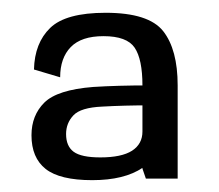

<svg xmlns="http://www.w3.org/2000/svg" viewBox="-20 -702 352 308"><path d="M214 -415.5H265V-565Q265 -622.5 241.8 -652Q218.5 -681.5 149.5 -681.5Q85.5 -681.5 60.5 -657.2Q35.5 -633 34.5 -590.5L76.5 -578Q76.5 -609 93.5 -626.5Q110.5 -644 146 -644Q183.5 -644 196 -625.5Q208.5 -607 208.5 -565V-431.5ZM128 -413Q179.5 -413 209 -433Q238.5 -453 238.5 -482L208.5 -491Q208.5 -471 191.8 -460.2Q175 -449.5 141 -449.5Q110.5 -449.5 98.2 -458.5Q86 -467.5 86 -487Q86 -504.5 97.8 -517Q109.5 -529.5 144 -531Q179.5 -533 219 -533V-565Q168.5 -565 129.5 -562.5Q72 -558 51.2 -537.5Q30.5 -517 30.5 -485Q30.5 -449 53.2 -431Q76 -413 128 -413Z"/></svg>

Font: Anybody SemiCondensed
Style: Regular
Weight: 400
Width: 4
Version: Version 1.113;gftools[0.9.25]